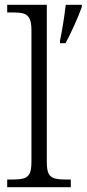

<svg xmlns="http://www.w3.org/2000/svg" viewBox="-20 -780 361 800"><path d="M10 -32H31Q63 -32 79.5 -37Q96 -42 103.5 -57Q111 -72 111 -105V-655Q111 -687 103 -702.5Q95 -718 80 -723Q65 -728 36 -728H10V-760H175V-105Q175 -72 182.5 -57Q190 -42 206.5 -37Q223 -32 254 -32H275V0H10ZM230 -611Q244 -677 254 -760H321V-751Q309 -718 289.5 -674.5Q270 -631 253 -600H230Z"/></svg>

Font: Noto Serif Light
Style: Regular
Weight: 300
Designer: Monotype Design Team
Foundry: Monotype Imaging Inc.
Version: Version 1.001